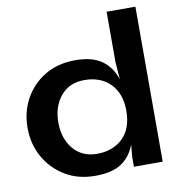

<svg xmlns="http://www.w3.org/2000/svg" viewBox="-80 -772 787 854"><g transform="rotate(-10 313.5 -345.0)"><path d="M283 10Q204 10 145.5 -26Q87 -62 54.5 -121Q22 -180 22 -252Q22 -324 54.5 -383Q87 -442 145.5 -477Q204 -512 283 -512Q359 -512 402.5 -481Q446 -450 464 -393L458 -472V-700H588V0H458V-44L463 -100Q444 -47 401.5 -18.5Q359 10 283 10ZM307 -85Q379 -85 423.5 -128Q468 -171 468 -252Q468 -329 424.5 -373.5Q381 -418 307 -418Q239 -418 200 -371Q161 -324 161 -252Q161 -179 200.5 -132Q240 -85 307 -85Z"/></g></svg>

Font: Panamera
Style: Bold
Weight: 700
Designer: Bastien Sozeau
Foundry: NBR — Bastien Sozeau
Version: Version 3.002; ttfautohint (v1.8.4.7-5d5b);gftools[0.9.33]